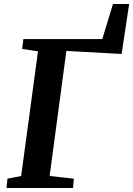

<svg xmlns="http://www.w3.org/2000/svg" viewBox="-20 -938 664 958"><path d="M12.5 0 17.2 -46.5 85.6 -59.9 169.5 -681.9 90.6 -693.9 96.7 -743H490.3L543.7 -918H624.4L586.8 -668.7L311.1 -684L227.6 -59.9L348.5 -46.5L344.5 0Z"/></svg>

Font: Merriweather 7pt Light
Style: Italic
Weight: 300
Italic angle: -7.8°
Designer: Eben Sorkin
Foundry: Eben Sorkin
Version: Version 2.200;gftools[0.9.31]